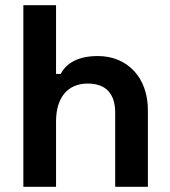

<svg xmlns="http://www.w3.org/2000/svg" viewBox="-20 -720 656 740"><path d="M70 0H196V-252C196 -344 241 -398 318 -398C386 -398 424 -361 424 -286V0H550V-296C550 -419 473 -504 357 -504C269 -504 230 -467 214 -435H196V-700H70Z"/></svg>

Font: Meta Space
Style: Bold
Weight: 700
Designer: Meta Pool / Florian Karsten
Foundry: Meta Pool / Florian Karsten
Version: Version 2.000;Glyphs 3.1.1 (3137)